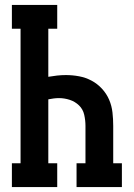

<svg xmlns="http://www.w3.org/2000/svg" viewBox="-20 -755 540 775"><path d="M28 0V-96H63V-639H28V-735H211V-639H175V-445Q192 -448 210 -450Q228 -452 246 -452Q273 -452 299.5 -447Q326 -442 349.5 -429.5Q373 -417 391.5 -397Q410 -377 420.5 -352.5Q431 -328 434 -301Q437 -274 437 -247V-96H472V0H289V-96H325V-247Q325 -269 320 -291.5Q315 -314 299 -329.5Q283 -345 261.5 -352Q240 -359 218 -359Q207 -359 196 -357.5Q185 -356 175 -354V-96H211V0Z"/></svg>

Font: Iosevka Slab
Style: Bold
Weight: 700
Monospace: yes
Designer: Belleve Invis
Foundry: Belleve Invis
Version: Version 11.1.1; ttfautohint (v1.8.3)